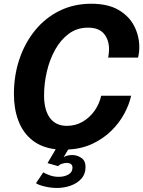

<svg xmlns="http://www.w3.org/2000/svg" viewBox="-20 -768 746 1000"><path d="M357 39.5Q381 39.5 403.2 54Q425.5 68.5 425.5 102Q425.5 138.5 404 162.5Q382.5 186.5 348.2 198.8Q314 211 276 211Q245 211 212 203Q179 195 167.5 186L205.5 129.5Q214 135.5 236.8 144.2Q259.5 153 285.5 153Q315.5 153 336.5 140.8Q357.5 128.5 357.5 105Q357.5 92 349 86.2Q340.5 80.5 328 80.5Q316 80.5 303 84.8Q290 89 283 97.5L227.5 81.5L270 9.5Q195.5 0.5 147.2 -38.5Q99 -77.5 75.8 -139.2Q52.5 -201 52.5 -278Q52.5 -376 81.5 -461.2Q110.5 -546.5 163.8 -611.2Q217 -676 291 -712.2Q365 -748.5 455 -748.5Q543.5 -748.5 598.8 -715.5Q654 -682.5 679.8 -630.8Q705.5 -579 705.5 -522.5Q705.5 -494 699 -468H543.5Q545 -476 546.5 -488.5Q548 -501 548 -510.5Q548 -560.5 521.5 -592.2Q495 -624 438 -624Q381.5 -624 338.8 -592.5Q296 -561 267.2 -509.2Q238.5 -457.5 224 -395.2Q209.5 -333 209.5 -271.5Q209.5 -195 240 -153.8Q270.5 -112.5 328 -112.5Q374 -112.5 411.2 -134.5Q448.5 -156.5 473.2 -192.2Q498 -228 507 -269.5H663Q653 -223.5 627.2 -175.8Q601.5 -128 560.2 -87.2Q519 -46.5 462.8 -19.8Q406.5 7 335 11L311.5 50.5Q330 39.5 357 39.5Z"/></svg>

Font: Epilogue
Style: Bold Italic
Weight: 700
Italic angle: -12°
Designer: Tyler Finck
Foundry: Etcetera Type Co
Version: Version 2.111; ttfautohint (v1.8.3)